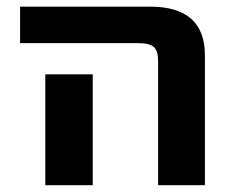

<svg xmlns="http://www.w3.org/2000/svg" viewBox="-20 -543 682 565"><path d="M39.1 -416V-523.4H421.9Q583 -523.4 583 -379.9V2H445.3V-363.3Q445.3 -393.6 432.6 -404.8Q419.9 -416 386.7 -416ZM252.9 -324.2V-132.8V2H113.3V-132.8V-324.2Z"/></svg>

Font: Nasu
Style: Bold
Weight: 700
Designer: Ryoko NISHIZUKA (kana &amp; ideographs); Paul D. Hunt (Latin, Greek &amp; Cyrillic); Wenlong ZHANG (bopomofo); Sandoll C
Version: Version 2014.1215